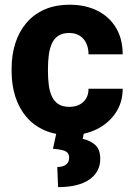

<svg xmlns="http://www.w3.org/2000/svg" viewBox="-20 -558 561 807"><path d="M271.5 -108.9Q295.9 -108.9 314 -118.2Q332 -127.4 342 -144.3Q352.1 -161.1 352.1 -185.1H495.6Q495.6 -127.4 466.1 -83.5Q436.5 -39.6 386.7 -14.9Q336.9 9.8 274.4 9.8Q212.9 9.8 167 -10.5Q121.1 -30.8 90.3 -67.4Q59.6 -104 44.2 -152.6Q28.8 -201.2 28.8 -257.8V-270.5Q28.8 -326.7 44.2 -375.5Q59.6 -424.3 90.3 -460.9Q121.1 -497.6 166.7 -517.8Q212.4 -538.1 273.9 -538.1Q338.9 -538.1 388.9 -513.2Q439 -488.3 467.3 -441.7Q495.6 -395 495.6 -329.6H352.1Q352.1 -355 343 -375.2Q334 -395.5 315.7 -407.5Q297.4 -419.4 270.5 -419.4Q242.7 -419.4 224.9 -407.5Q207 -395.5 197.8 -374.5Q188.5 -353.5 185.1 -326.9Q181.6 -300.3 181.6 -270.5V-257.8Q181.6 -227.5 185.1 -200.4Q188.5 -173.3 198 -152.8Q207.5 -132.3 225.1 -120.6Q242.7 -108.9 271.5 -108.9ZM217.8 -2.9H333.5L327.6 25.9Q355.5 30.8 378.4 49.6Q401.4 68.4 401.4 110.4Q401.4 137.2 389.9 158.9Q378.4 180.7 356.2 196.3Q334 211.9 301 220.2Q268.1 228.5 224.1 228.5L220.7 144Q235.4 144 246.3 139.9Q257.3 135.7 263.9 127.2Q270.5 118.7 270.5 104.5Q270.5 91.3 263.7 84Q256.8 76.7 241.7 72.8Q226.6 68.8 202.6 67.4Z"/></svg>

Font: Roboto ExtraBold
Style: Regular
Weight: 800
Designer: Christian Robertson
Foundry: Google
Version: Version 3.009; 2024